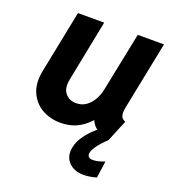

<svg xmlns="http://www.w3.org/2000/svg" viewBox="-133 -625 841 934"><g transform="rotate(20 287.5 -158.0)"><path d="M211.4 7.8Q158.7 7.8 116.2 -16.6Q73.7 -41 53.2 -87.9Q32.7 -134.8 46.4 -201.7L110.8 -522.9H246.6L184.1 -208Q173.8 -158.7 194.8 -133.3Q215.8 -107.9 251.5 -107.9Q280.8 -107.9 302.2 -123Q323.7 -138.2 338.1 -163.1Q352.5 -188 358.4 -217.8L420.4 -522.9H556.2L484.9 -167.5Q480 -141.6 484.9 -126.5Q489.7 -111.3 507.8 -105L461.4 7.8Q405.8 -5.9 380.4 -33.7Q355 -61.5 361.8 -98.6L397.5 -60.1H328.1L390.6 -99.1Q362.8 -51.3 317.9 -21.7Q272.9 7.8 211.4 7.8ZM405.3 207.5Q355 207.5 327.1 177.7Q299.3 147.9 308.6 101.1Q314.9 69.3 333.7 42.5Q352.5 15.6 375 -5.6Q397.5 -26.9 413.6 -40.5L460.9 7.8Q446.8 21 432.6 36.6Q418.5 52.2 408.4 67.6Q398.4 83 396 96.7Q394 107.4 399.4 115.7Q404.8 124 423.8 124Q435.1 124 449.7 120.6Q464.4 117.2 483.4 109.9L471.2 196.8Q459 201.2 440.4 204.3Q421.9 207.5 405.3 207.5Z"/></g></svg>

Font: Reddit Sans
Style: Bold Italic
Weight: 700
Italic angle: -11.25°
Designer: Stephen Hutchings
Version: Version 1.013